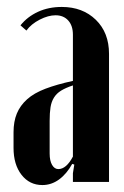

<svg xmlns="http://www.w3.org/2000/svg" viewBox="-20 -524 358 553"><path d="M19 -143Q19 -174 28.5 -197Q38 -220 58 -238Q78 -256 111 -268.5Q144 -281 190 -291V-424Q190 -450 176.5 -465Q163 -480 140 -480Q119 -480 94.5 -467.5Q70 -455 56 -436L39 -451Q59 -476 89.5 -490Q120 -504 158 -504Q218 -504 256 -467Q294 -430 294 -369V0H190V-25L194 -50L188 -52Q172 -23 150 -7Q128 9 102 9Q65 9 42 -20.5Q19 -50 19 -98ZM148 -37Q171 -37 190 -73V-278Q169 -271 156 -263Q143 -255 135.5 -243Q128 -231 125.5 -215Q123 -199 123 -176V-82Q123 -61 130 -49Q137 -37 148 -37Z"/></svg>

Font: Moniqa Extra Bold Narrow Heading
Style: Regular
Weight: 800
Width: 4
Designer: Rajesh Rajput
Foundry: Rajesh Rajput
Version: Version 1.000;December 15, 2022;FontCreator 14.0.0.2794 32-b